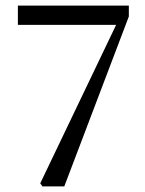

<svg xmlns="http://www.w3.org/2000/svg" viewBox="-20 -667 519 687"><path d="M132 0H210L441 -608V-647H44V-578H401L402 -562L407 -602L124 -11Z"/></svg>

Font: Source Serif 4 48pt
Style: Regular
Weight: 400
Designer: Frank Grie√ühammer
Foundry: Adobe Systems Incorporated
Version: Version 4.004;hotconv 1.0.116;makeotfexe 2.5.65601